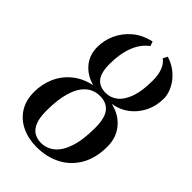

<svg xmlns="http://www.w3.org/2000/svg" viewBox="-245 -911 1016 1016"><g transform="rotate(45 263.5 -403.0)"><path d="M232.5 11Q170 11 121 -12.2Q72 -35.5 44 -79.5Q16 -123.5 16 -186Q16 -245.5 38.8 -296.5Q61.5 -347.5 105.2 -383.2Q149 -419 212.5 -432.5Q154 -448.5 119.2 -490Q84.5 -531.5 84.5 -591.5Q84.5 -640 105.2 -686.8Q126 -733.5 167.5 -769Q209 -804.5 271 -818.5L280 -793Q238 -763 216 -706.5Q194 -650 194 -574.5Q194 -506.5 218.5 -478.2Q243 -450 287 -450Q324.5 -450 354 -473.5Q383.5 -497 400.8 -546.2Q418 -595.5 418 -671Q418 -716.5 406.2 -746.8Q394.5 -777 372 -793L384.5 -818.5Q430.5 -804 462.2 -775.5Q494 -747 510.5 -712.8Q527 -678.5 527 -647Q527 -591.5 504 -545.2Q481 -499 441.2 -469.2Q401.5 -439.5 351.5 -432.5Q418.5 -416.5 457 -369.8Q495.5 -323 495.5 -256.5Q495.5 -170 460.8 -110.2Q426 -50.5 366.5 -19.8Q307 11 232.5 11ZM232.5 -21Q273.5 -21 306.8 -47.2Q340 -73.5 359.8 -130.8Q379.5 -188 379.5 -280.5Q379.5 -354 353.5 -386Q327.5 -418 279 -418Q231.5 -418 199 -388.5Q166.5 -359 149.5 -302.2Q132.5 -245.5 132.5 -163Q132.5 -109 145.5 -78Q158.5 -47 181.2 -34Q204 -21 232.5 -21Z"/></g></svg>

Font: Merriweather 120pt Medium
Style: Italic
Weight: 500
Italic angle: -7.8°
Version: Version 2.101